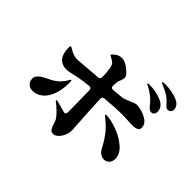

<svg xmlns="http://www.w3.org/2000/svg" viewBox="-161 -1083 1322 1322"><g transform="rotate(45 500.0 -422.5)"><path d="M947 -735Q947 -721 938 -712.5Q929 -704 916 -704Q906 -704 900 -708.5Q894 -713 884 -725Q856 -756 832 -770.5Q808 -785 764 -804Q755 -809 755 -812Q755 -817 779 -817Q842 -817 894.5 -797Q947 -777 947 -735ZM690 -733Q690 -738 702 -738Q769 -738 823 -715.5Q877 -693 877 -644Q877 -629 869 -620Q861 -611 849 -611Q837 -611 827.5 -618.5Q818 -626 808 -639Q789 -665 758 -689Q727 -713 698 -726Q690 -730 690 -733ZM555 -451Q533 -449 535 -428Q539 -318 548 -189L551 -143Q551 -110 539 -84Q527 -58 509.5 -43Q492 -28 476 -28Q457 -28 448 -41.5Q439 -55 433 -73.5Q427 -92 424 -100Q416 -123 382.5 -155.5Q349 -188 333 -198Q327 -203 327 -207Q327 -211 333 -211Q338 -211 393 -195L428 -186Q443 -186 443 -212L442 -304Q440 -364 440 -417Q440 -440 418 -438Q360 -432 313 -423L292 -418Q250 -407 227 -407Q179 -407 155 -438Q131 -469 131 -524Q131 -542 137 -542Q141 -542 148 -537Q174 -521 193.5 -514.5Q213 -508 232 -508Q240 -508 256 -510L352 -518Q373 -519 419 -523Q439 -525 439 -543Q439 -591 432 -629Q427 -655 413.5 -666Q400 -677 379 -687Q371 -690 371 -694Q371 -697 382 -708Q409 -734 443 -734Q481 -734 532 -686Q552 -667 552 -650Q552 -638 546 -623Q540 -608 537 -600Q535 -590 533 -556Q533 -533 556 -535Q635 -542 644 -544Q656 -547 689 -561Q704 -568 719.5 -573.5Q735 -579 746 -579Q757 -579 789 -571Q821 -563 849.5 -543Q878 -523 878 -490Q878 -472 862.5 -464Q847 -456 813 -456Q799 -456 773 -458Q745 -460 726 -460Q654 -460 555 -451ZM307 -357Q307 -285 287 -235.5Q267 -186 235 -162Q203 -138 167 -138Q138 -138 121.5 -155Q105 -172 105 -198Q105 -216 118.5 -230.5Q132 -245 148 -254Q164 -263 199 -280Q233 -297 256 -320.5Q279 -344 291 -367Q299 -381 302 -381Q307 -381 307 -357ZM901 -210Q901 -184 885.5 -167.5Q870 -151 848 -151Q832 -151 816 -160Q800 -169 789 -187Q782 -197 777 -209Q756 -248 729 -284Q702 -320 645 -366Q636 -374 636 -376Q636 -380 644 -380Q688 -380 749.5 -357.5Q811 -335 856 -296Q901 -257 901 -210Z"/></g></svg>

Font: Shippori Antique B1
Style: Regular
Weight: 400
Designer: FONTDASU
Foundry: FONTDASU / Google Inc. / but / Adobe
Version: Version 2.001